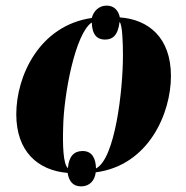

<svg xmlns="http://www.w3.org/2000/svg" viewBox="-20 -607 661 684"><path d="M269 57C299 57 318 36 321 7C511 -18 589 -205 589 -336C589 -475 507 -538 407 -545C402 -569 387 -587 360 -587C332 -587 313 -567 307 -543C120 -516 38 -336 38 -200C38 -69 113 0 221 9C225 36 238 57 269 57ZM322 -7C321 -42 309 -69 274 -69C244 -69 225 -50 222 -8C205 -22 203 -90 205 -153C207 -270 248 -488 307 -527C308 -482 327 -466 354 -466C380 -466 400 -479 406 -529C416 -519 418 -454 418 -410C418 -285 390 -41 322 -7Z"/></svg>

Font: Noto Serif Display SemiCondensed Black
Style: Italic
Weight: 900
Width: 4
Italic angle: -12°
Designer: Monotype Design Team
Foundry: Monotype Imaging Inc.
Version: Version 2.009